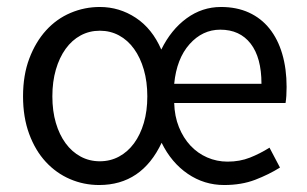

<svg xmlns="http://www.w3.org/2000/svg" viewBox="-20 -518 879 550"><path d="M264 12Q220 12 180.5 -5Q141 -22 111 -54.5Q81 -87 63.5 -134.5Q46 -182 46 -242Q46 -303 64 -350.5Q82 -398 112 -431Q142 -464 182 -481Q222 -498 266 -498Q322 -498 369 -467Q416 -436 442 -376Q470 -433 514.5 -465.5Q559 -498 613 -498Q658 -498 693 -482Q728 -466 752 -436Q776 -406 788.5 -363.5Q801 -321 801 -269Q801 -241 798 -223H479Q480 -185 492.5 -154Q505 -123 525.5 -101Q546 -79 573.5 -67Q601 -55 632 -55Q667 -55 696 -66.5Q725 -78 752 -95L782 -38Q750 -18 711 -3Q672 12 622 12Q565 12 518 -20Q471 -52 443 -109Q386 12 264 12ZM266 -56Q296 -56 321 -69.5Q346 -83 364 -107.5Q382 -132 392 -166Q402 -200 402 -242Q402 -284 392 -318.5Q382 -353 364 -378Q346 -403 321 -416.5Q296 -430 266 -430Q236 -430 211 -416.5Q186 -403 168 -378Q150 -353 140 -318.5Q130 -284 130 -242Q130 -200 140 -166Q150 -132 168 -107.5Q186 -83 211 -69.5Q236 -56 266 -56ZM479 -278H729Q729 -353 698 -393Q667 -433 611 -433Q560 -433 523 -391.5Q486 -350 479 -278Z"/></svg>

Font: Giro Regular
Style: Regular
Weight: 400
Designer: Paul D. Hunt
Foundry: Adobe Systems Incorporated
Version: Version 1.000;PS 1.0;hotconv 1.0.88;makeotf.lib2.5.647800